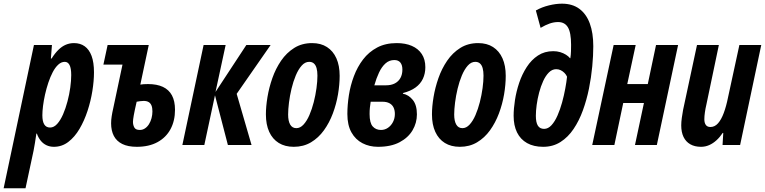

<svg xmlns="http://www.w3.org/2000/svg" viewBox="-76 -790 4167 1046"><path d="M-56.2 235.8 108.9 -544.9H207L201.2 -471.2H205.1Q223.6 -500.5 242.7 -519Q261.7 -537.6 282.7 -546.4Q303.7 -555.2 327.1 -555.2Q361.3 -555.2 385.5 -537.8Q409.7 -520.5 422.9 -485.4Q436 -450.2 436 -396Q436 -349.1 427.2 -294.4Q418.5 -239.7 400.9 -186Q383.3 -132.3 357.2 -87.9Q331.1 -43.5 296.1 -16.8Q261.2 9.8 217.8 9.8Q195.3 9.8 177.2 1.2Q159.2 -7.3 146 -23.4Q132.8 -39.6 125 -62H122.1Q118.7 -35.2 114.3 -10.7Q109.9 13.7 106.9 30.8L63 235.8ZM196.8 -95.2Q217.8 -95.2 235.6 -115Q253.4 -134.8 267.6 -167.2Q281.7 -199.7 291.7 -237.8Q301.8 -275.9 306.9 -313.5Q312 -351.1 312 -380.9Q312 -418 303 -435.5Q293.9 -453.1 276.9 -453.1Q257.8 -453.1 241.2 -437.7Q224.6 -422.4 211.2 -396.7Q197.8 -371.1 187.3 -339.6Q176.8 -308.1 169.4 -275.1Q162.1 -242.2 158.4 -212.9Q154.8 -183.6 154.8 -162.1Q154.8 -128.4 165.3 -111.8Q175.8 -95.2 196.8 -95.2Z M669.4 9.8Q621.1 9.8 590.1 -5.6Q559.1 -21 544.2 -49.6Q529.3 -78.1 529.3 -118.2Q529.3 -136.7 532.5 -157Q535.6 -177.2 540.5 -198.2L591.3 -438H487.3L510.3 -544.9H734.4L688.5 -329.1Q695.3 -330.6 706.8 -331.3Q718.3 -332 730.5 -332Q778.8 -332 811.5 -316.7Q844.2 -301.3 860.8 -270.3Q877.4 -239.3 877.4 -191.9Q877.4 -131.8 853 -86.4Q828.6 -41 782 -15.6Q735.4 9.8 669.4 9.8ZM685.5 -82Q701.2 -82 713.9 -90.6Q726.6 -99.1 735.6 -113.5Q744.6 -127.9 749.5 -146Q754.4 -164.1 754.4 -183.1Q754.4 -202.6 749.3 -215.3Q744.1 -228 733.6 -234.1Q723.1 -240.2 706.5 -240.2Q697.3 -240.2 687.7 -238.8Q678.2 -237.3 668.5 -235.8Q657.2 -187 652.8 -162.1Q648.4 -137.2 648.4 -126Q648.4 -108.9 655.8 -95.5Q663.1 -82 685.5 -82Z M917.5 0 1033.2 -544.9H1153.3L1098.1 -289.1L1266.1 -544.9H1398.4L1213.4 -278.8L1294.4 0H1165.5L1095.2 -271L1037.1 0Z M1524.4 9.8Q1476.6 9.8 1442.6 -11.2Q1408.7 -32.2 1390.6 -71.8Q1372.6 -111.3 1372.6 -167Q1372.6 -209.5 1381.1 -261Q1389.6 -312.5 1407.7 -364.3Q1425.8 -416 1455.3 -459.2Q1484.9 -502.4 1526.9 -528.8Q1568.8 -555.2 1624.5 -555.2Q1671.9 -555.2 1705.3 -533.7Q1738.8 -512.2 1756.6 -472.4Q1774.4 -432.6 1774.4 -377Q1774.4 -329.1 1765.4 -275.9Q1756.3 -222.7 1737.3 -171.9Q1718.3 -121.1 1688.7 -80.1Q1659.2 -39.1 1618.2 -14.6Q1577.1 9.8 1524.4 9.8ZM1538.6 -91.8Q1559.6 -91.8 1577.6 -111.3Q1595.7 -130.9 1609.6 -163.1Q1623.5 -195.3 1633.3 -233.6Q1643.1 -272 1648.2 -309.8Q1653.3 -347.7 1653.3 -377.9Q1653.3 -401.9 1648.7 -418.7Q1644 -435.5 1634 -444.3Q1624 -453.1 1608.4 -453.1Q1585.9 -453.1 1567.6 -432.6Q1549.3 -412.1 1535.4 -378.9Q1521.5 -345.7 1512.2 -306.9Q1502.9 -268.1 1498.3 -231Q1493.7 -193.8 1493.7 -166Q1493.7 -130.9 1504.9 -111.3Q1516.1 -91.8 1538.6 -91.8Z M1983.4 9.8Q1936.5 9.8 1898.7 -9.8Q1860.8 -29.3 1838.6 -68.8Q1816.4 -108.4 1816.4 -168.9Q1816.4 -217.8 1824.7 -271.2Q1833 -324.7 1852.1 -375.2Q1871.1 -425.8 1902.1 -466.3Q1933.1 -506.8 1978.5 -531Q2023.9 -555.2 2085.4 -555.2Q2132.8 -555.2 2167.7 -540Q2202.6 -524.9 2221.9 -495.6Q2241.2 -466.3 2241.2 -423.8Q2241.2 -389.2 2228 -361.1Q2214.8 -333 2188 -313.5Q2161.1 -293.9 2119.6 -283.2L2118.7 -279.8Q2150.4 -273.4 2172.9 -245.6Q2195.3 -217.8 2195.3 -167Q2195.3 -120.6 2171.6 -80.3Q2147.9 -40 2100.8 -15.1Q2053.7 9.8 1983.4 9.8ZM1999.5 -82Q2020.5 -82 2037.6 -93.8Q2054.7 -105.5 2064.9 -125.2Q2075.2 -145 2075.2 -168.9Q2075.2 -189.5 2068.1 -204.3Q2061 -219.2 2045.9 -227.5Q2030.8 -235.8 2007.3 -235.8H1943.4Q1940.4 -217.8 1939 -202.6Q1937.5 -187.5 1937.5 -168.9Q1937.5 -120.1 1954.6 -101.1Q1971.7 -82 1999.5 -82ZM1963.4 -325.2H2026.4Q2055.2 -325.2 2075.2 -335.7Q2095.2 -346.2 2105.7 -365.5Q2116.2 -384.8 2116.2 -411.1Q2116.2 -435.5 2105.2 -449.2Q2094.2 -462.9 2072.3 -462.9Q2044.4 -462.9 2023.9 -444.3Q2003.4 -425.8 1988.8 -394.5Q1974.1 -363.3 1963.4 -325.2Z M2429.2 9.8Q2381.3 9.8 2347.4 -11.2Q2313.5 -32.2 2295.4 -71.8Q2277.3 -111.3 2277.3 -167Q2277.3 -209.5 2285.9 -261Q2294.4 -312.5 2312.5 -364.3Q2330.6 -416 2360.1 -459.2Q2389.6 -502.4 2431.6 -528.8Q2473.6 -555.2 2529.3 -555.2Q2576.7 -555.2 2610.1 -533.7Q2643.6 -512.2 2661.4 -472.4Q2679.2 -432.6 2679.2 -377Q2679.2 -329.1 2670.2 -275.9Q2661.1 -222.7 2642.1 -171.9Q2623 -121.1 2593.5 -80.1Q2564 -39.1 2522.9 -14.6Q2481.9 9.8 2429.2 9.8ZM2443.4 -91.8Q2464.4 -91.8 2482.4 -111.3Q2500.5 -130.9 2514.4 -163.1Q2528.3 -195.3 2538.1 -233.6Q2547.9 -272 2553 -309.8Q2558.1 -347.7 2558.1 -377.9Q2558.1 -401.9 2553.5 -418.7Q2548.8 -435.5 2538.8 -444.3Q2528.8 -453.1 2513.2 -453.1Q2490.7 -453.1 2472.4 -432.6Q2454.1 -412.1 2440.2 -378.9Q2426.3 -345.7 2417 -306.9Q2407.7 -268.1 2403.1 -231Q2398.4 -193.8 2398.4 -166Q2398.4 -130.9 2409.7 -111.3Q2420.9 -91.8 2443.4 -91.8Z M2883.3 9.8Q2831.5 9.8 2795.4 -10.5Q2759.3 -30.8 2740.7 -68.6Q2722.2 -106.4 2722.2 -159.2Q2722.2 -197.8 2729.5 -244.9Q2736.8 -292 2752.4 -338.6Q2768.1 -385.3 2793.5 -424.6Q2818.8 -463.9 2854.7 -487.5Q2890.6 -511.2 2938 -511.2Q2958.5 -511.2 2976.1 -505.9Q2993.7 -500.5 3007.3 -491.9Q3021 -483.4 3029.3 -473.1H3031.2Q3034.2 -492.7 3034.7 -511.5Q3035.2 -530.3 3035.2 -545.9Q3035.2 -612.8 3017.8 -641.4Q3000.5 -669.9 2964.4 -669.9Q2941.9 -669.9 2918.7 -661.9Q2895.5 -653.8 2869.1 -638.2L2843.3 -732.9Q2876.5 -751.5 2914.6 -760.7Q2952.6 -770 2985.4 -770Q3042.5 -770 3080.3 -741.9Q3118.2 -713.9 3137.2 -662.1Q3156.2 -610.4 3156.2 -538.1Q3156.2 -488.3 3150.6 -428.5Q3145 -368.7 3132.6 -307.1Q3120.1 -245.6 3099.6 -189Q3079.1 -132.3 3048.8 -87.4Q3018.6 -42.5 2977.5 -16.4Q2936.5 9.8 2883.3 9.8ZM2888.2 -87.9Q2910.2 -87.9 2928.5 -107.9Q2946.8 -127.9 2961.2 -160.6Q2975.6 -193.4 2986.1 -231.4Q2996.6 -269.5 3003.4 -306.6Q3010.3 -343.8 3013.2 -372.1Q3008.3 -383.3 2999.3 -392.6Q2990.2 -401.9 2978.8 -407.5Q2967.3 -413.1 2954.1 -413.1Q2932.1 -413.1 2914.3 -395.3Q2896.5 -377.4 2883.3 -348.6Q2870.1 -319.8 2861.1 -285.6Q2852.1 -251.5 2847.7 -218.3Q2843.3 -185.1 2843.3 -159.2Q2843.3 -123 2854.2 -105.5Q2865.2 -87.9 2888.2 -87.9Z M3150.4 0 3267.1 -544.9H3387.2L3341.3 -332H3453.1L3498 -544.9H3618.2L3502.4 0H3383.3L3432.1 -229H3319.3L3271 0Z M3743.2 9.8Q3708.5 9.8 3684.3 -4.2Q3660.2 -18.1 3647.7 -44.2Q3635.3 -70.3 3635.3 -106.9Q3635.3 -125 3638.4 -147.7Q3641.6 -170.4 3645.5 -191.9L3721.2 -544.9H3840.3L3772.5 -221.2Q3767.1 -198.7 3764.2 -177.7Q3761.2 -156.7 3761.2 -140.1Q3761.2 -120.6 3769.3 -109.4Q3777.3 -98.1 3794.4 -98.1Q3817.9 -98.1 3835.7 -118.2Q3853.5 -138.2 3866.9 -174.3Q3880.4 -210.4 3890.1 -258.8L3952.1 -544.9H4071.3L3956.1 0H3860.4L3864.3 -65.9H3861.3Q3845.7 -42.5 3827.1 -25.6Q3808.6 -8.8 3787.6 0.5Q3766.6 9.8 3743.2 9.8Z"/></svg>

Font: Open Sans Condensed
Style: Italic
Weight: 400
Width: 3
Italic angle: -12°
Designer: Monotype Design Team
Foundry: Monotype Imaging Inc.
Version: Version 3.000